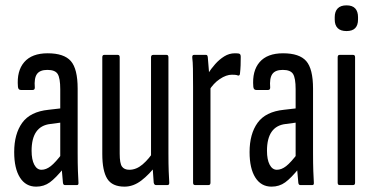

<svg xmlns="http://www.w3.org/2000/svg" viewBox="-20 -691 1392 717"><path d="M222 0Q216 0 215 -9Q213 -27 211 -54.5Q209 -82 209 -101L205 -106V-358Q205 -399 195.5 -414.5Q186 -430 157 -430Q129 -430 118 -414.5Q107 -399 110 -364Q110 -355 102 -355H58Q48 -355 47 -367Q42 -426 70.5 -459Q99 -492 158 -492Q219 -492 244.5 -463Q270 -434 270 -360V-120Q270 -80 271 -52Q272 -24 273 -10Q274 0 268 0ZM115 6Q76 6 54.5 -28Q33 -62 33 -123Q33 -191 63 -232.5Q93 -274 161 -281L213 -287V-234L168 -228Q133 -224 115.5 -199Q98 -174 98 -128Q98 -95 108 -76Q118 -57 135 -57Q152 -57 169.5 -70.5Q187 -84 215 -121L218 -63Q188 -26 166 -10Q144 6 115 6Z M445 6Q399 6 380.5 -23.5Q362 -53 362 -116V-477Q362 -486 369 -486H420Q427 -486 427 -477V-117Q427 -81 435.5 -69Q444 -57 463 -57Q489 -57 512.5 -77Q536 -97 558 -131L564 -75Q538 -40 508 -17Q478 6 445 6ZM562 0Q556 0 554 -9Q552 -30 550.5 -58.5Q549 -87 549 -101L544 -107V-477Q544 -486 552 -486H602Q609 -486 609 -477V-120Q609 -78 610 -51.5Q611 -25 612 -11Q613 0 606 0Z M708 0Q701 0 701 -9V-366Q701 -408 700.5 -434.5Q700 -461 698 -475Q697 -486 704 -486H750Q755 -486 756 -477Q758 -457 760 -428.5Q762 -400 762 -385L766 -379V-9Q766 0 759 0ZM760 -352 756 -415Q768 -434 783.5 -451.5Q799 -469 817.5 -480.5Q836 -492 857 -492Q866 -492 872 -491Q876 -490 877.5 -487Q879 -484 879 -479Q879 -462 878.5 -447Q878 -432 876 -415Q875 -408 869 -409Q864 -411 858.5 -411.5Q853 -412 846 -412Q825 -412 801 -396Q777 -380 760 -352Z M1101 0Q1095 0 1094 -9Q1092 -27 1090 -54.5Q1088 -82 1088 -101L1084 -106V-358Q1084 -399 1074.5 -414.5Q1065 -430 1036 -430Q1008 -430 997 -414.5Q986 -399 989 -364Q989 -355 981 -355H937Q927 -355 926 -367Q921 -426 949.5 -459Q978 -492 1037 -492Q1098 -492 1123.5 -463Q1149 -434 1149 -360V-120Q1149 -80 1150 -52Q1151 -24 1152 -10Q1153 0 1147 0ZM994 6Q955 6 933.5 -28Q912 -62 912 -123Q912 -191 942 -232.5Q972 -274 1040 -281L1092 -287V-234L1047 -228Q1012 -224 994.5 -199Q977 -174 977 -128Q977 -95 987 -76Q997 -57 1014 -57Q1031 -57 1048.5 -70.5Q1066 -84 1094 -121L1097 -63Q1067 -26 1045 -10Q1023 6 994 6Z M1248 0Q1241 0 1241 -9V-477Q1241 -486 1248 -486H1299Q1306 -486 1306 -477V-9Q1306 0 1299 0ZM1274 -575Q1252 -575 1241 -586Q1230 -597 1230 -618V-627Q1230 -648 1241 -659.5Q1252 -671 1274 -671Q1296 -671 1306.5 -659.5Q1317 -648 1317 -627V-618Q1317 -597 1306.5 -586Q1296 -575 1274 -575Z"/></svg>

Font: Sofia Sans Extra Condensed
Style: Regular
Weight: 400
Designer: Botio Nikoltchev, Ani Petrova
Foundry: lettersoup
Version: Version 4.101